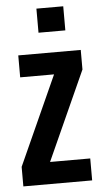

<svg xmlns="http://www.w3.org/2000/svg" viewBox="-53 -768 406 802"><g transform="rotate(-5 150.0 -367.5)"><path d="M12 0H300.5V-92H132L300.5 -465V-547H38.5V-455H180.5L12 -82ZM131 -634H243.5V-735H131Z"/></g></svg>

Font: League Gothic SemiExpanded
Style: Regular
Weight: 400
Width: 6
Designer: The League of Moveable Type
Version: Version 1.600; ttfautohint (v1.8.3)